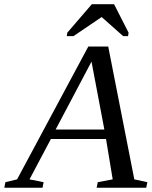

<svg xmlns="http://www.w3.org/2000/svg" viewBox="-75 -878 709 898"><path d="M128.9 -25.9 124 0H-54.7L-49.8 -25.9L4.9 -39.1L337.9 -660.2H431.2L553.2 -39.1L614.3 -25.9L608.9 0H377L382.3 -25.9L452.1 -39.1L420.9 -228H163.1L63 -39.1ZM353 -589.8 185.1 -272H413.1ZM237.3 -709 239.7 -725.1 354.5 -858.4H458.5L526.4 -725.1L523.9 -709H501L400.4 -798.3L268.6 -709Z"/></svg>

Font: Tinos
Style: Italic
Weight: 400
Italic angle: -16.333°
Designer: Steve Matteson
Foundry: Monotype Imaging Inc.
Version: Version 1.32